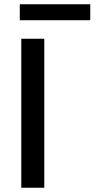

<svg xmlns="http://www.w3.org/2000/svg" viewBox="-20 -882 518 902"><path d="M80 0V-700H188V0ZM73 -787V-862H404V-787Z"/></svg>

Font: Mach
Style: Regular
Weight: 400
Version: Version 1.002